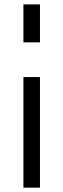

<svg xmlns="http://www.w3.org/2000/svg" viewBox="-20 -861 291 881"><path d="M87.5 -666.7V-840.8H163.3V-666.7ZM163.3 -507.5V0H87.5V-507.5Z"/></svg>

Font: 0xA000-Squarish
Style: Squareish
Weight: 400
Version: Version 0.1